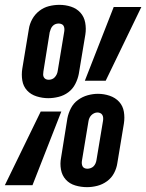

<svg xmlns="http://www.w3.org/2000/svg" viewBox="-47 -764 603 792"><path d="M152 -359Q128 -359 104 -366.5Q80 -374 64.5 -391Q49 -408 45 -432Q41 -456 45 -481L72 -644Q75 -665 86 -685Q97 -705 115 -719Q133 -733 154.5 -738.5Q176 -744 198 -744Q223 -744 246 -736.5Q269 -729 284.5 -712Q300 -695 304.5 -670.5Q309 -646 305 -621L278 -459Q274 -438 263.5 -417.5Q253 -397 235 -383.5Q217 -370 195 -364.5Q173 -359 152 -359ZM389 -431H303L422 -735H536ZM154 -435Q161 -435 167.5 -437.5Q174 -440 179 -445.5Q184 -451 187 -457.5Q190 -464 191 -471L218 -634Q219 -640 218.5 -646Q218 -652 215.5 -657Q213 -662 207 -664.5Q201 -667 195 -667Q188 -667 181.5 -664.5Q175 -662 170 -656.5Q165 -651 162.5 -644.5Q160 -638 158 -631L132 -469Q131 -463 131 -456.5Q131 -450 134 -445Q137 -440 142 -437.5Q147 -435 154 -435ZM312 8Q287 8 263.5 1Q240 -6 224.5 -23Q209 -40 204.5 -64.5Q200 -89 205 -114L231 -276Q235 -297 245.5 -317.5Q256 -338 274.5 -351.5Q293 -365 314.5 -371Q336 -377 357 -377Q382 -377 405.5 -369Q429 -361 444.5 -344Q460 -327 464 -303Q468 -279 464 -254L437 -91Q434 -70 423.5 -50Q413 -30 394.5 -16.5Q376 -3 354.5 2.5Q333 8 312 8ZM-27 0 121 -304H206L87 0ZM313 -68Q320 -68 327 -70.5Q334 -73 339 -78Q344 -83 347 -90Q350 -97 351 -104L378 -266Q379 -272 378.5 -278.5Q378 -285 375 -290Q372 -295 366.5 -297.5Q361 -300 355 -300Q348 -300 341.5 -297Q335 -294 330 -289Q325 -284 322 -277.5Q319 -271 318 -264L291 -101Q290 -95 290.5 -89Q291 -83 293.5 -78Q296 -73 301.5 -70.5Q307 -68 313 -68Z"/></svg>

Font: Iosevka Curly Oblique
Style: Bold
Weight: 700
Italic angle: -9°
Monospace: yes
Designer: Belleve Invis
Foundry: Belleve Invis
Version: Version 11.1.0; ttfautohint (v1.8.3)